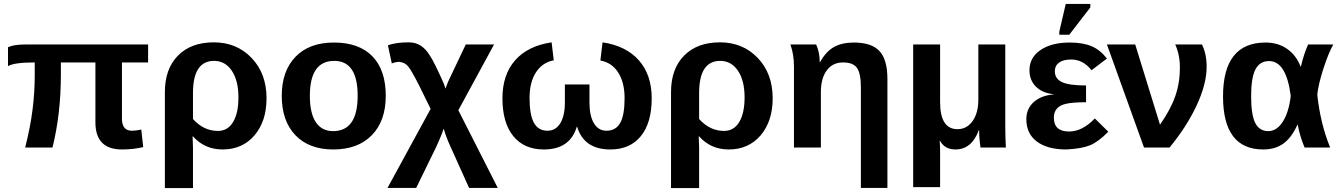

<svg xmlns="http://www.w3.org/2000/svg" viewBox="-20 -756 6864 984"><path d="M739 -436H605V-148Q605 -86 656 -86Q676 -86 704 -92L714 -2Q662 10 605 10Q469 10 469 -129V-436H292V-375Q292 -172 249 0H109Q136 -106 147 -196Q158 -282 158 -371V-436Q52 -436 21 -417V-514Q51 -528 109 -528H739Z M1346 -252Q1346 -135 1284 -62Q1222 10 1121 10Q1029 10 969 -57H967Q969 -19 969 0V208H825V-284Q825 -403 892 -471Q959 -539 1076 -539Q1193 -539 1269.5 -459Q1346 -379 1346 -252ZM1202 -257Q1202 -343 1168 -393.5Q1134 -444 1077 -444Q969 -444 969 -279V-146Q1024 -85 1097 -85Q1147 -85 1174.5 -130.5Q1202 -176 1202 -257Z M1957 -265Q1957 -136 1885.5 -63Q1814 10 1688 10Q1564 10 1494 -63Q1424 -136 1424 -265Q1424 -392 1494.5 -465Q1565 -538 1691 -538Q1820 -538 1888.5 -467.5Q1957 -397 1957 -265ZM1813 -265Q1813 -444 1693 -444Q1568 -444 1568 -265Q1568 -176 1598.5 -130Q1629 -84 1687 -84Q1813 -84 1813 -265Z M2074 -539Q2110 -539 2135 -523Q2163 -505 2184 -470Q2207 -435 2256 -324L2263 -302Q2275 -337 2292 -370L2367 -528H2512L2329 -191L2531 207H2384L2289 -4Q2265 -56 2254 -97Q2246 -73 2237 -52Q2219 -10 2217 -6L2113 207H1966L2187 -198L2129 -316Q2089 -395 2072 -415.5Q2055 -436 2027 -439Q2009 -439 1988 -431L1968 -524Q2010 -539 2074 -539Z M3001 -323V-231Q3001 -162 3024 -124Q3047 -86 3088 -86Q3136 -86 3158.5 -126Q3181 -166 3181 -253Q3181 -333 3148.5 -384Q3116 -435 3057 -446L3068 -539Q3189 -521 3254.5 -446.5Q3320 -372 3320 -252Q3320 -127 3264.5 -58.5Q3209 10 3108 10Q2973 10 2938 -106H2936Q2901 10 2767 10Q2666 10 2610.5 -58.5Q2555 -127 2555 -252Q2555 -373 2620 -447Q2685 -521 2807 -539L2818 -447Q2760 -436 2727 -385.5Q2694 -335 2694 -254Q2694 -167 2716.5 -126.5Q2739 -86 2786 -86Q2828 -86 2851.5 -124.5Q2875 -163 2875 -231V-323Z M3940 -252Q3940 -135 3878 -62Q3816 10 3715 10Q3623 10 3563 -57H3561Q3563 -19 3563 0V208H3419V-284Q3419 -403 3486 -471Q3553 -539 3670 -539Q3787 -539 3863.5 -459Q3940 -379 3940 -252ZM3796 -257Q3796 -343 3762 -393.5Q3728 -444 3671 -444Q3563 -444 3563 -279V-146Q3618 -85 3691 -85Q3741 -85 3768.5 -130.5Q3796 -176 3796 -257Z M4528 207H4392V-307Q4392 -380 4372 -408Q4352 -436 4301 -436Q4247 -436 4217 -395Q4187 -354 4187 -284V0H4049V-416Q4049 -476 4031 -528H4163Q4181 -487 4181 -438H4183Q4213 -492 4254 -515Q4295 -538 4356 -538Q4447 -538 4487.5 -494Q4528 -450 4528 -352Z M5135 0H5005Q4998 -49 4998 -90H4997Q4960 10 4877 10Q4822 10 4798 -34H4796Q4798 -6 4798 22V203H4660V-528H4798V-233Q4798 -94 4887 -94Q4935 -94 4964.5 -135.5Q4994 -177 4994 -246V-528H5132V-118Q5132 -56 5135 0Z M5459 -82Q5527 -82 5591 -149L5660 -81Q5609 -29 5566.5 -11.5Q5524 6 5445 10Q5348 10 5294 -30.5Q5240 -71 5240 -145Q5240 -199 5278 -233Q5316 -267 5380 -272V-273Q5322 -279 5289 -312Q5256 -345 5256 -396Q5256 -461 5312.5 -499.5Q5369 -538 5462 -538Q5529 -538 5573.5 -519.5Q5618 -501 5653 -456L5574 -396Q5531 -451 5470 -451Q5429 -451 5407.5 -435Q5386 -419 5386 -391Q5386 -353 5422 -335.5Q5458 -318 5546 -318V-232Q5477 -232 5443 -224Q5381 -210 5381 -153Q5381 -82 5459 -82ZM5460 -578H5409V-594L5442 -736H5568V-718Z M6164 -413Q6164 -325 6112 -214Q6060 -104 5974 0H5843L5653 -528H5798L5925 -117Q5979 -194 6003 -262.5Q6027 -331 6027 -409Q6027 -476 6003 -528H6140Q6164 -480 6164 -413Z M6631 -116H6629Q6599 -50 6557 -20Q6515 10 6454 10Q6248 10 6248 -262Q6248 -538 6466 -538Q6530 -538 6576.5 -505.5Q6623 -473 6646 -414H6647Q6661 -476 6684 -528H6813Q6788 -483 6763 -406Q6737 -326 6731 -271Q6747 -122 6797 0H6666Q6641 -60 6631 -116ZM6392 -263Q6392 -168 6413 -126Q6434 -84 6480 -84Q6524 -84 6555 -133.5Q6586 -183 6595 -265Q6572 -443 6484 -443Q6436 -443 6414 -400Q6392 -357 6392 -263Z"/></svg>

Font: Libra Sans
Style: Bold
Weight: 700
Foundry: Context Ltd
Version: Version 1.000